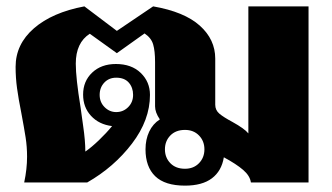

<svg xmlns="http://www.w3.org/2000/svg" viewBox="-20 -573 1044 603"><path d="M949 -553V0H768Q765 -21 743.5 -39.5Q722 -58 683 -79Q676 -36 645.5 -13Q615 10 561 10Q498 10 467.5 -19.5Q437 -49 437 -104Q437 -135 448.5 -159.5Q460 -184 482 -198Q467 -220 467 -239V-378Q467 -413 461 -433.5Q455 -454 434 -468L347 -406L262 -467Q218 -439 218 -373Q218 -328 233 -236Q234 -226 241 -178.5Q248 -131 248 -97Q267 -110 290.5 -132.5Q314 -155 332 -177Q291 -182 266 -209Q241 -236 241 -276Q241 -318 269.5 -345Q298 -372 344 -372Q393 -372 422 -344Q451 -316 451 -275Q451 -196 394.5 -122Q338 -48 254 0H56Q65 -42 65 -81Q65 -112 60.5 -141Q56 -170 47 -218Q38 -263 33.5 -296Q29 -329 29 -363Q29 -434 86.5 -484Q144 -534 245 -553L347 -476L461 -553Q559 -536 607.5 -492.5Q656 -449 656 -389V-244Q656 -227 669 -216Q682 -205 710 -190Q748 -169 760 -154V-553ZM345 -221Q367 -221 382.5 -236.5Q398 -252 398 -275Q398 -298 384.5 -313.5Q371 -329 345 -329Q322 -329 307.5 -313.5Q293 -298 293 -275Q293 -252 308.5 -236.5Q324 -221 345 -221ZM622 -104Q622 -130 605 -147.5Q588 -165 561 -165Q532 -165 515 -147.5Q498 -130 498 -104Q498 -78 515 -60.5Q532 -43 561 -43Q588 -43 605 -60.5Q622 -78 622 -104Z"/></svg>

Font: Taviraj ExtraBold
Style: Regular
Weight: 800
Designer: Katatrad Team
Foundry: CadsonDemak
Version: Version 1.001